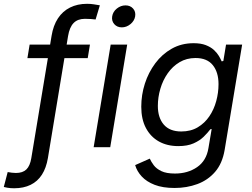

<svg xmlns="http://www.w3.org/2000/svg" viewBox="-102 -776 1326 1012"><path d="M372.1 -541 360.4 -469.7H42.5L54.2 -541ZM-27.3 216.3Q-37.6 216.3 -46.4 215.6Q-55.2 214.8 -63.7 213.4Q-72.3 211.9 -82 209.5L-61.5 130.9Q-53.2 132.8 -39.3 134.3Q-25.4 135.7 -18.1 135.7Q17.6 135.7 36.9 117.2Q56.2 98.6 63 57.6L169.9 -587.4Q178.7 -641.6 203.4 -679.2Q228 -716.8 267.1 -736.3Q306.2 -755.9 356.9 -755.9Q375 -755.9 391.4 -753.4Q407.7 -751 424.3 -748L401.9 -673.3Q393.6 -674.8 376.5 -675.8Q359.4 -676.8 345.7 -676.8Q307.6 -676.8 286.1 -654.8Q264.6 -632.8 256.8 -586.4L150.4 57.6Q141.6 109.4 118.9 144.8Q96.2 180.2 59.3 198.2Q22.5 216.3 -27.3 216.3Z M391.6 0 481.4 -541H568.4L479 0ZM540 -631.8Q515.1 -631.8 500.2 -648.9Q485.4 -666 489.3 -689.9Q493.2 -714.4 513.9 -731Q534.7 -747.6 559.6 -747.6Q584.5 -747.6 599.4 -731Q614.3 -714.4 610.4 -689.9Q606.4 -666 585.7 -648.9Q564.9 -631.8 540 -631.8Z M818.4 214.8Q755.9 214.8 713.1 198.2Q670.4 181.6 645 154.1Q619.6 126.5 610.4 94.2L687.5 60.1Q694.8 76.7 708.5 95Q722.2 113.3 748.5 126Q774.9 138.7 820.3 138.7Q887.7 138.7 936.8 105Q985.8 71.3 996.6 4.9L1013.7 -96.2L1006.8 -94.7Q992.7 -76.2 971.7 -55.4Q950.7 -34.7 918.2 -20.3Q885.7 -5.9 837.9 -5.9Q779.3 -5.9 735.6 -30.3Q691.9 -54.7 667.2 -101.1Q642.6 -147.5 642.6 -213.4Q642.6 -275.9 661.6 -335.2Q680.7 -394.5 716.6 -442.6Q752.4 -490.7 803.5 -519.5Q854.5 -548.3 918.5 -548.3Q956.5 -548.3 982.4 -538.3Q1008.3 -528.3 1024.9 -513.2Q1041.5 -498 1051.3 -481.7Q1061 -465.3 1066.4 -452.6L1075.2 -454.6L1089.4 -541H1174.3L1082 14.6Q1069.8 85.9 1031.7 129.9Q993.7 173.8 938 194.3Q882.3 214.8 818.4 214.8ZM853.5 -83Q903.3 -83 940.2 -105Q977.1 -127 1001.5 -163.1Q1025.9 -199.2 1037.8 -243.4Q1049.8 -287.6 1049.8 -332.5Q1049.8 -395.5 1019.5 -432.9Q989.3 -470.2 928.7 -470.2Q881.3 -470.2 844.5 -448.2Q807.6 -426.3 782 -389.6Q756.3 -353 743.2 -308.1Q730 -263.2 730 -217.8Q730 -155.8 761.2 -119.4Q792.5 -83 853.5 -83Z"/></svg>

Font: Inter 17pt
Style: Italic
Weight: 400
Italic angle: -9.3988°
Version: Version 4.001;git-66647c0bb